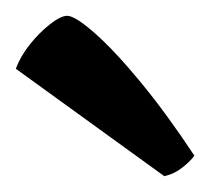

<svg xmlns="http://www.w3.org/2000/svg" viewBox="-20 -788 266 243"><path d="M188 -565 0 -701Q6 -717 18 -732Q30 -747 43.5 -757.5Q57 -768 65 -768Q75 -768 100 -746Q125 -724 158 -684Q191 -644 226 -591Q222 -585 211.5 -576.5Q201 -568 188 -565Z"/></svg>

Font: Texturina Medium 12pt SemiBold
Style: Regular
Weight: 600
Version: Version 1.002